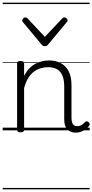

<svg xmlns="http://www.w3.org/2000/svg" viewBox="-20 -968 686 1426"><path d="M542 17Q522 17 506 10.5Q490 4 479 -8Q468 -20 462.5 -38.5Q457 -57 457 -82V-326Q457 -371 445 -403Q433 -435 406.5 -452Q380 -469 337 -469Q309 -469 282 -461Q255 -453 231.5 -435.5Q208 -418 189.5 -388Q171 -358 159 -314V-4Q159 6 152.5 10.5Q146 15 132 15Q119 15 113 10.5Q107 6 107 -4V-496Q107 -506 113 -510.5Q119 -515 132 -515Q146 -515 152.5 -510.5Q159 -506 159 -496V-405Q176 -437 197 -459Q218 -481 242.5 -494Q267 -507 292.5 -513Q318 -519 344 -519Q392 -519 429.5 -500Q467 -481 489 -440.5Q511 -400 511 -334V-94Q511 -74 515 -60Q519 -46 528.5 -38.5Q538 -31 553 -31Q563 -31 573 -34Q583 -37 593 -44.5Q603 -52 613 -62Q619 -68 625.5 -67.5Q632 -67 639 -60Q645 -54 646 -47.5Q647 -41 642 -34Q631 -19 614.5 -7Q598 5 580 11Q562 17 542 17ZM458 -839Q466 -839 474 -832Q482 -825 482 -816Q482 -814 481 -810.5Q480 -807 476 -804L338 -638Q334 -632 328 -628.5Q322 -625 313 -625Q304 -625 298.5 -628.5Q293 -632 288 -638L150 -804Q147 -807 146 -810.5Q145 -814 145 -816Q145 -825 152.5 -832Q160 -839 168 -839Q173 -839 177 -837Q181 -835 185 -831L313 -694L442 -831Q446 -835 449.5 -837Q453 -839 458 -839ZM0 428H646V438H0ZM0 -20H646V0H0ZM0 -505H646V-500H0ZM0 -948H646V-938H0Z"/></svg>

Font: Playwrite US Modern Guides
Style: Regular
Weight: 400
Designer: Veronika Burian, José Scaglione
Foundry: TypeTogether
Version: Version 1.003